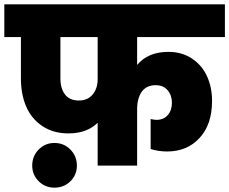

<svg xmlns="http://www.w3.org/2000/svg" viewBox="-34 -760 1052 881"><path d="M328.1 -298.8Q369.1 -298.8 391.6 -326.9Q414.1 -355 414.1 -396V-589.8H243.2V-399.9Q243.2 -354 264.4 -326.4Q285.6 -298.8 328.1 -298.8ZM-14.2 -589.8V-740.2H998V-589.8H595.2V-461.9Q645 -522 738.8 -522Q800.8 -522 846.9 -491.2Q893.1 -460.4 916 -409.9Q939 -359.4 939 -296.9Q939 -189 881.8 -127Q824.7 -64.9 732.9 -64.9Q692.9 -64.9 657.2 -76.2V-213.9Q674.8 -210 684.1 -210Q716.8 -210 735.8 -231.9Q754.9 -253.9 754.9 -288.1Q754.9 -322.8 735.1 -345.9Q715.3 -369.1 680.2 -369.1Q638.2 -369.1 616.7 -339.4Q595.2 -309.6 595.2 -257.8V0H414.1V-196.8Q365.2 -147.9 279.8 -147.9Q210.4 -147.9 160.4 -181.4Q110.4 -214.8 86.2 -271Q62 -327.1 62 -399.9V-589.8ZM215.8 101.1Q172.9 101.1 143.3 71.5Q113.8 42 113.8 0Q113.8 -43.5 143.3 -73.7Q172.9 -104 215.8 -104Q259.3 -104 289.1 -73.7Q318.8 -43.5 318.8 0Q318.8 42.5 289.1 71.8Q259.3 101.1 215.8 101.1Z"/></svg>

Font: Poppins ExtraBold
Style: Regular
Weight: 800
Designer: Ninad Kale (Devanagari), Jonny Pinhorn (Latin)
Foundry: Indian Type Foundry
Version: Version 3.200;PS 1.000;hotconv 16.6.54;makeotf.lib2.5.65590